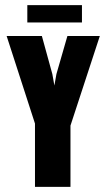

<svg xmlns="http://www.w3.org/2000/svg" viewBox="-20 -732 417 752"><path d="M117 0V-248L6 -591H144L185 -442L193 -397L201 -442L244 -591H371L256 -240V0ZM87 -644V-712H301V-644Z"/></svg>

Font: Alumni Sans Thin ExtraBold
Style: Regular
Weight: 800
Version: Version 1.018